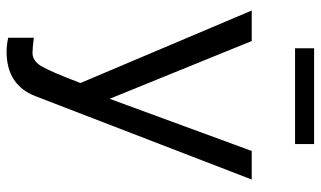

<svg xmlns="http://www.w3.org/2000/svg" viewBox="-216 -536 977 585"><g transform="rotate(90 272.5 -243.5)"><path d="M127 -654V-712H419V-654ZM95 142Q129 146 141 146Q165 146 181 120Q197 94 233 0L12 -522H105L281 -89L440 -522H527L273 137Q239 225 137 225Q118 225 95 220Z"/></g></svg>

Font: Raleway-v4020 Medium
Style: Regular
Weight: 500
Designer: Matt McInerney, Pablo Impallari, Rodrigo Fuenzalida
Foundry: Matt McInerney, Pablo Impallari, Rodrigo Fuenzalida
Version: Version 4.020;PS 004.020;hotconv 1.0.88;makeotf.lib2.5.64775